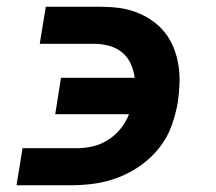

<svg xmlns="http://www.w3.org/2000/svg" viewBox="-20 -550 640 570"><path d="M29 0 47 -110H208Q232 -110 255.5 -115.5Q279 -121 300.5 -134.5Q322 -148 338 -168Q354 -188 363 -211H144L161 -319H380Q377 -341 368 -361Q359 -381 342.5 -394.5Q326 -408 304 -414Q282 -420 259 -420H98L116 -530H278Q306 -530 333 -526.5Q360 -523 385 -513.5Q410 -504 431.5 -489Q453 -474 469 -454Q485 -434 495 -409.5Q505 -385 509.5 -358Q514 -331 513 -303Q512 -275 508 -247Q502 -212 489.5 -177Q477 -142 453.5 -112Q430 -82 398.5 -59.5Q367 -37 332 -23.5Q297 -10 261.5 -5Q226 0 190 0Z"/></svg>

Font: Iosevka Curly Slab XBdExObl
Style: Regular
Weight: 800
Width: 7
Italic angle: -9°
Monospace: yes
Designer: Belleve Invis
Foundry: Belleve Invis
Version: Version 11.1.0; ttfautohint (v1.8.3)